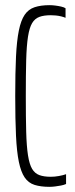

<svg xmlns="http://www.w3.org/2000/svg" viewBox="-20 -716 291 744"><path d="M172 8Q138 8 114 0.5Q90 -7 75.5 -28.5Q61 -50 53 -89Q45 -128 42 -190Q39 -252 39 -344Q39 -435 42 -496.5Q45 -558 53 -597.5Q61 -637 75.5 -658.5Q90 -680 114 -688Q138 -696 172 -696Q182 -696 194 -694.5Q206 -693 217 -690.5Q228 -688 234 -684V-647Q227 -650 217 -652.5Q207 -655 196.5 -656Q186 -657 177 -657Q150 -657 132.5 -650.5Q115 -644 104.5 -626.5Q94 -609 88.5 -574Q83 -539 81.5 -483Q80 -427 80 -344Q80 -261 81.5 -205Q83 -149 88.5 -114Q94 -79 104.5 -61.5Q115 -44 132.5 -37.5Q150 -31 177 -31Q192 -31 208.5 -34Q225 -37 236 -41V-3Q227 1 216 3Q205 5 193.5 6.5Q182 8 172 8Z"/></svg>

Font: Saira UltraCondensed ExtraLight
Style: Regular
Weight: 250
Width: 1
Designer: Hector Gatti with collaboration of the Omnibus-Type team
Foundry: Omnibus-Type
Version: Version 1.101